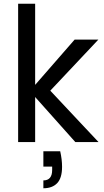

<svg xmlns="http://www.w3.org/2000/svg" viewBox="-20 -760 555 1027"><path d="M379 -548H506L249 -275L507 0H383L168 -241V0H77V-740H168V-306ZM302 49Q312 93 312 132Q312 192 286 219.5Q260 247 212 247V205Q259 205 259 149V131H212V49Z"/></svg>

Font: Poppins
Style: Regular
Weight: 400
Designer: Ninad Kale (Devanagari), Jonny Pinhorn (Latin)
Version: Version 5.002